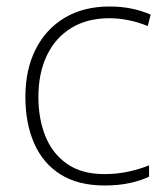

<svg xmlns="http://www.w3.org/2000/svg" viewBox="-20 -560 514 590"><path d="M302 10Q220 10 166 -24Q112 -58 85 -119.5Q58 -181 58 -262Q58 -346 89.5 -408.5Q121 -471 179 -505.5Q237 -540 316 -540Q353 -540 384.5 -533.5Q416 -527 443 -515L434 -480Q405 -492 374.5 -498Q344 -504 316 -504Q248 -504 199 -474Q150 -444 124 -389.5Q98 -335 98 -262Q98 -195 119.5 -141.5Q141 -88 186 -56.5Q231 -25 301 -25Q339 -25 374 -32.5Q409 -40 438 -52V-17Q413 -5 378.5 2.5Q344 10 302 10Z"/></svg>

Font: Noto Sans Devanagari ExtraLight
Style: Regular
Weight: 200
Designer: Jelle Bosma - Monotype Design Team
Foundry: Monotype Imaging Inc.
Version: Version 2.004; ttfautohint (v1.8.4.7-5d5b)